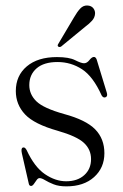

<svg xmlns="http://www.w3.org/2000/svg" viewBox="-20 -667 446 698"><path d="M220.5 -8Q261.5 -8 286.2 -30.2Q311 -52.5 311 -88.5Q311 -123.5 285.2 -147.5Q259.5 -171.5 190 -191.5Q104.5 -215.5 71 -251.2Q37.5 -287 37.5 -336Q37.5 -392 77.5 -425.8Q117.5 -459.5 187 -459.5Q231 -459.5 253.2 -448.2Q275.5 -437 285.5 -437Q296 -437 305 -448.5Q314 -460 321.5 -460Q328 -460 331.5 -450.5L368 -331Q372.5 -317 364 -313.5Q355.5 -310 349.5 -320Q318.5 -389 278.2 -415.2Q238 -441.5 189 -441.5Q139.5 -441.5 113 -418.5Q86.5 -395.5 86.5 -357.5Q86.5 -324 112.2 -298.8Q138 -273.5 213 -252.5Q292.5 -231 326 -196.8Q359.5 -162.5 359.5 -110Q359.5 -57 322 -23.2Q284.5 10.5 221.5 10.5Q193.5 10.5 174.8 3Q156 -4.5 143.8 -12Q131.5 -19.5 124 -19.5Q118 -19.5 113 -12.2Q108 -5 103 2Q98 9 93 9Q86 9 84.5 0L59.5 -109.5Q55.5 -128 63 -130.5Q70.5 -133.5 77 -121Q105.5 -59.5 143.5 -33.8Q181.5 -8 220.5 -8ZM248.5 -603Q260.5 -624 271.8 -636Q283 -648 298.5 -647Q312.5 -646 319.5 -636.8Q326.5 -627.5 325.5 -616.5Q324.5 -603 314.8 -592Q305 -581 289.5 -569.5L202.5 -498Q196 -494 191.5 -498Q187.5 -501 192.5 -508.5Z"/></svg>

Font: Fraunces 72pt Light
Style: Regular
Weight: 300
Version: Version 1.000;[0bf87f6ff]